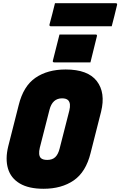

<svg xmlns="http://www.w3.org/2000/svg" viewBox="-20 -1151 747 1191"><path d="M349 -937H573Q584 -937 581 -926L541 -764H317Q305 -764 308 -775ZM387 -720Q525 -720 580.5 -648Q636 -576 607 -458L542 -202Q513 -84 437.5 -32Q362 20 250 20Q158 20 102.5 -13Q47 -46 29.5 -105.5Q12 -165 31 -243L96 -499Q125 -617 200 -668.5Q275 -720 387 -720ZM227 -235Q216 -189 233 -171Q245 -159 273 -159Q305 -159 323 -176.5Q341 -194 350 -230L410 -465Q421 -510 403 -529Q391 -541 365 -541Q305 -541 287 -470ZM321 -1131H698Q709 -1131 706 -1120Q698 -1086 690 -1054Q682 -1022 673 -988H296Q285 -988 287 -999Q296 -1033 304.5 -1065Q313 -1097 321 -1131Z"/></svg>

Font: Recursive Mn Lnr St Blk
Style: Italic
Weight: 900
Italic angle: -15°
Monospace: yes
Version: Version 1.079;hotconv 1.0.112;makeotfexe 2.5.65598; ttfautoh